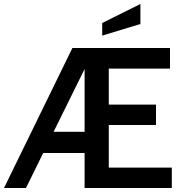

<svg xmlns="http://www.w3.org/2000/svg" viewBox="-29 -940 915 960"><path d="M830 -102V0H394V-175H187L101 0H-9L333 -700H821V-597H515V-417H751V-315H515V-102ZM394 -281V-595L239 -281ZM482 -825 673 -920V-820L482 -762Z"/></svg>

Font: Cabin Medium
Style: Regular
Weight: 500
Designer: Pablo Impallari
Foundry: Pablo Impallari. http://www.impallari.com Igino Marini. http://www.ikern.com
Version: Version 2.200